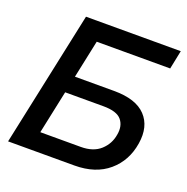

<svg xmlns="http://www.w3.org/2000/svg" viewBox="-127 -829 925 948"><g transform="rotate(20 335.5 -355.0)"><path d="M15 0 166 -710H664L644 -612H258L216 -413H422Q537 -413 588.5 -358.5Q640 -304 625 -211Q610 -116 542 -58Q474 0 363 0ZM149 -97H362Q427 -97 464.5 -131Q502 -165 510 -215Q519 -263 494 -293.5Q469 -324 398 -324H197Z"/></g></svg>

Font: Raleway-v4020 SemiBold
Style: Italic
Weight: 600
Italic angle: -12°
Designer: Matt McInerney, Pablo Impallari, Rodrigo Fuenzalida
Foundry: Matt McInerney, Pablo Impallari, Rodrigo Fuenzalida
Version: Version 4.020;PS 004.020;hotconv 1.0.88;makeotf.lib2.5.64775